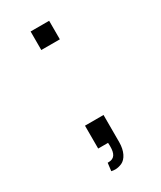

<svg xmlns="http://www.w3.org/2000/svg" viewBox="-168 -601 643 767"><g transform="rotate(-30 153.0 -217.0)"><path d="M195.5 -454.5V-540H110V-454.5ZM110 104.5C116.5 106 122.5 106.5 128 106.5C137.5 106.5 148 104 158.5 99.5C180 89.5 195.5 60.5 195.5 20V-105.5H110V0H155.5C155.5 4 155.5 8 156 12.5V17C156 48.5 147 68 118.5 68H114.5Z"/></g></svg>

Font: Vela Sans
Style: Regular
Weight: 400
Designer: Principal design: Mikhail Sharanda - project Manrope.
Design modification: Ravid Balaliev
Foundry: Mikhail Sharanda
Version: Version 1.001